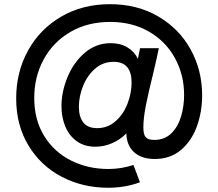

<svg xmlns="http://www.w3.org/2000/svg" viewBox="-20 -719 1032 909"><path d="M56.6 -253.4Q56.6 -377.4 112.5 -479.2Q168.5 -581.1 269.5 -640.1Q370.6 -699.2 500.5 -699.2Q630.4 -699.2 729.7 -640.9Q829.1 -582.5 883.1 -483.9Q937 -385.3 937 -268.1Q937 -189.5 912.1 -120.6Q887.2 -51.8 836.7 -9Q786.1 33.7 712.9 33.7Q649.9 33.7 614.7 1.5Q579.6 -30.8 578.1 -87.4Q548.3 -57.1 510 -40.8Q471.7 -24.4 431.6 -24.4Q379.4 -24.4 343.3 -50.5Q307.1 -76.7 289.1 -120.4Q271 -164.1 271 -216.3Q271 -284.2 299.6 -353.8Q328.1 -423.3 381.3 -469Q434.6 -514.6 504.4 -514.6Q550.3 -514.6 583.7 -494.4Q617.2 -474.1 632.8 -440.4L643.1 -490.7H731.9Q725.6 -457 704.1 -366.7Q682.1 -278.3 670.4 -218.5Q658.7 -158.7 658.7 -116.2Q658.7 -82.5 669.7 -69.6Q680.7 -56.6 710 -56.6Q759.8 -56.6 791.5 -88.1Q823.2 -119.6 837.4 -168.2Q851.6 -216.8 851.6 -270Q851.6 -363.8 808.8 -442.9Q766.1 -522 686.5 -568.6Q606.9 -615.2 501.5 -615.2Q394.5 -615.2 313 -567.6Q231.4 -520 186.8 -437.7Q142.1 -355.5 142.1 -255.4Q142.1 -151.4 189.2 -75.2Q236.3 1 316.4 41Q396.5 81.1 493.2 81.1Q553.7 81.1 611.8 62L642.6 144Q572.3 169.9 492.2 169.9Q372.1 169.9 272.7 118.2Q173.3 66.4 115 -29.8Q56.6 -126 56.6 -253.4ZM603 -327.6Q603 -426.3 518.1 -426.3Q467.3 -426.3 429.9 -393.6Q392.6 -360.8 373 -311.5Q353.5 -262.2 353.5 -213.4Q353.5 -165 374.8 -138.7Q396 -112.3 439.9 -112.3Q490.2 -112.3 527.3 -145.3Q564.5 -178.2 583.7 -228.3Q603 -278.3 603 -327.6Z"/></svg>

Font: Acari Sans SemiBold
Style: Regular
Weight: 600
Designer: Alfredo Marco Pradil and Stefan Peev
Foundry: Hanken Design Co.
Version: Version 1.045;January 11, 2019;FontCreator 11.5.0.2425 64-bi